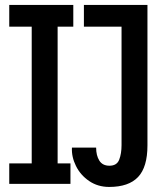

<svg xmlns="http://www.w3.org/2000/svg" viewBox="-20 -745 640 778"><path d="M17.5 -83H108.5V-637H17.5V-725H277V-637H213.5V-83H265.5V0H17.5ZM271.5 -147H369.5Q369.5 -115 382.5 -94.2Q395.5 -73.5 423.5 -73.5Q453.5 -73.5 463 -98Q472.5 -122.5 472.5 -157V-637H320V-725H577.5V-156Q577.5 -68 539.5 -27.8Q501.5 12.5 422.5 12.5Q376.5 12.5 341.2 -11.5Q306 -35.5 287.8 -72.5Q269.5 -109.5 271.5 -147Z"/></svg>

Font: JuliaMono
Style: Regular
Weight: 400
Monospace: yes
Designer: cormullion
Foundry: corm
Version: Version 0.055; ttfautohint (v1.8.4)